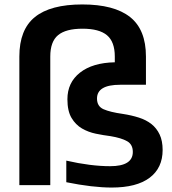

<svg xmlns="http://www.w3.org/2000/svg" viewBox="-20 -832 775 863"><path d="M67 -578Q67 -699 137 -755.5Q207 -812 350 -812Q493 -812 564.5 -755.5Q636 -699 636 -578V-451H520Q416 -451 416 -389Q416 -354 445.5 -341Q475 -328 532 -320Q571 -314 604 -303.5Q637 -293 660.5 -274.5Q684 -256 697.5 -227.5Q711 -199 711 -158Q711 -77 652.5 -33Q594 11 482 11Q440 11 388.5 5Q337 -1 278 -13V-110Q388 -85 475 -85Q577 -85 577 -149Q577 -183 551 -197.5Q525 -212 477 -220Q445 -224 411 -231Q377 -238 348.5 -254.5Q320 -271 301.5 -302Q283 -333 283 -386Q283 -461 339.5 -505.5Q396 -550 496 -552V-578Q496 -644 461 -673.5Q426 -703 351 -703Q276 -703 241 -674Q206 -645 206 -578V0H67Z"/></svg>

Font: Encode Sans Normal
Style: SemiBold
Weight: 600
Designer: Pablo Impallari, Andres Torresi
Foundry: Pablo Impallari, Andres Torresi
Version: Version 1.000; ttfautohint (v1.00) -l 8 -r 50 -G 200 -x 14 -